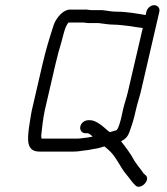

<svg xmlns="http://www.w3.org/2000/svg" viewBox="-20 -656 646 741"><path d="M309 -142H317C324 -142 334 -132 338 -129L317 -125C302 -124 291 -121 276 -121H144C143 -121 142 -121 140 -122C140 -126 139 -129 139 -132C142 -161 146 -199 153 -231L194 -408C202 -442 209 -468 218 -497C225 -523 230 -551 244 -569H291C304 -570 312 -567 323 -567H360C381 -565 397 -561 417 -561C441 -561 460 -557 483 -555L508 -551C518 -550 526 -549 531 -548L473 -299C468 -278 459 -252 455 -234L449 -206C447 -196 436 -153 428 -153C422 -151 411 -148 404 -146C396 -151 389 -158 382 -164C372 -173 347 -192 329 -192H320C307 -192 293 -182 290 -168C287 -154 296 -142 309 -142ZM374 -617H334C323 -617 316 -620 302 -619H250C224 -619 198 -588 188 -562C172 -512 157 -465 144 -408L103 -231C100 -219 99 -208 97 -197L92 -165C86 -118 81 -71 132 -71H264C273 -71 283 -72 290 -73C306 -76 320 -76 336 -80L359 -84C366 -86 374 -88 379 -90C380 -90 382 -90 383 -91C387 -88 391 -84 396 -80C429 -53 442 -12 469 19C482 34 489 47 502 59C521 80 563 39 542 20C535 15 532 11 527 3L511 -18C506 -24 503 -30 499 -35C485 -62 465 -88 447 -111C463 -118 473 -129 479 -145C484 -158 494 -188 498 -205L505 -234C509 -253 518 -280 523 -300L595 -611C598 -624 589 -636 575 -636C561 -636 548 -624 545 -611L542 -598C505 -604 470 -611 428 -611C408 -611 394 -615 374 -617Z"/></svg>

Font: Electronic
Style: BookIt
Weight: 400
Version: Version 1.011